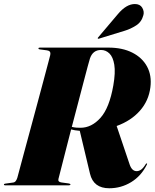

<svg xmlns="http://www.w3.org/2000/svg" viewBox="-40 -942 786 976"><path d="M706.5 -105Q677.5 -47 626.5 -16Q575.5 15 515.5 15Q435 15 417.5 -59L365.5 -277Q352 -278 341.2 -279.8Q330.5 -281.5 321.5 -284Q305.5 -221 291.2 -165.8Q277 -110.5 267.8 -74.2Q258.5 -38 257 -32Q253.5 -17 272.5 -14.5L309 -9.5Q318 -8 318 -4.5Q318 0 310 0H-14Q-20 0 -20 -3.5Q-20 -8 -13.5 -8.5L26 -14Q35 -15 40 -21.8Q45 -28.5 48 -38Q49.5 -43.5 59 -79Q68.5 -114.5 83.2 -169.2Q98 -224 115.5 -288.5Q133 -353 150.2 -417.2Q167.5 -481.5 182 -535.8Q196.5 -590 205.5 -624.2Q214.5 -658.5 215.5 -662.5Q220 -683.5 199 -686L162 -691Q155.5 -691.5 155.5 -696Q155.5 -700 162.5 -700H511.5Q582 -700 632.5 -674.5Q683 -649 707.5 -603.8Q732 -558.5 724.5 -498.5Q716 -429.5 671 -378.8Q626 -328 553 -301.5L619 -106Q630.5 -72 654.5 -72Q666 -72 677 -79.5Q688 -87 700 -106.5Q703.5 -112.5 706.5 -111Q709 -110 706.5 -105ZM417 -644Q415 -638 406.2 -605.8Q397.5 -573.5 384.5 -523.8Q371.5 -474 356 -415Q340.5 -356 325 -297Q337.5 -294 348.5 -293.2Q359.5 -292.5 369 -292.5Q425.5 -292.5 470.8 -343Q516 -393.5 536 -507.5Q547.5 -573.5 541 -613Q534.5 -652.5 516.2 -670.2Q498 -688 473.5 -688Q431.5 -688 417 -644ZM559 -870Q602 -921.5 645.5 -921.5Q672 -921.5 683 -902.8Q694 -884 689 -865.5Q680 -830.5 652.2 -812.8Q624.5 -795 595 -786L463 -745.5Q458 -744 457 -746.5Q456 -749 459.5 -752.5Z"/></svg>

Font: Fraunces 144pt Black
Style: Italic
Weight: 900
Italic angle: -16°
Version: Version 1.000;[0bf87f6ff]